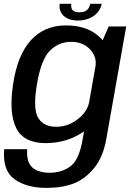

<svg xmlns="http://www.w3.org/2000/svg" viewBox="-38 -728 680 982"><path d="M198.5 233Q280 233 338.5 210.5Q397 188 443.2 132Q489.5 76 506.5 -21.5L607.5 -592.5H518L465 -472.5L383.5 -9.5Q366 90 322 122.8Q278 155.5 215 155.5Q177 155.5 149.8 143.2Q122.5 131 110.2 104.8Q98 78.5 101 35H-16.5Q-26 144 36 188.5Q98 233 198.5 233ZM194.5 4Q294.5 4 373 -43.8Q451.5 -91.5 461 -148L418.5 -208Q409.5 -157 359.5 -118.2Q309.5 -79.5 249.5 -79.5Q185.5 -79.5 157.5 -124.8Q129.5 -170 151 -297Q172 -423.5 217.2 -468.8Q262.5 -514 326 -514Q386.5 -514 422.8 -475.2Q459 -436.5 450 -386L513 -442Q522.5 -497 461 -547.5Q399.5 -598 299.5 -598Q189 -598 120 -522.2Q51 -446.5 29 -297.5Q6.5 -149 45.2 -72.5Q84 4 194.5 4ZM360 -623Q394 -623 420.2 -634.8Q446.5 -646.5 462.2 -666Q478 -685.5 482.5 -708.5H423.5Q421 -695.5 414.8 -685.8Q408.5 -676 397 -670.5Q385.5 -665 367 -665Q350.5 -665 340.8 -670.5Q331 -676 327.8 -685.8Q324.5 -695.5 326.5 -708.5H267.5Q263.5 -685.5 273.2 -666Q283 -646.5 305 -634.8Q327 -623 360 -623Z"/></svg>

Font: Anybody UltraCondensed Thin Medium
Style: Italic
Weight: 500
Italic angle: -10°
Version: Version 1.111